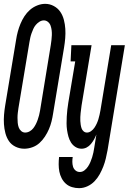

<svg xmlns="http://www.w3.org/2000/svg" viewBox="-36 -765 669 998"><path d="M90 8Q66 8 44.5 -2.5Q23 -13 10.5 -31.5Q-2 -50 -8 -73Q-14 -96 -15.5 -120Q-17 -144 -15 -168.5Q-13 -193 -9 -217L48 -560Q51 -580 56.5 -600.5Q62 -621 70.5 -641.5Q79 -662 91 -680.5Q103 -699 119.5 -713.5Q136 -728 157 -736.5Q178 -745 199 -745Q223 -745 244 -733.5Q265 -722 277.5 -703.5Q290 -685 296 -662Q302 -639 303.5 -615Q305 -591 303 -566.5Q301 -542 297 -518L240 -175Q237 -155 232 -134.5Q227 -114 218.5 -94Q210 -74 197.5 -55Q185 -36 169 -21.5Q153 -7 132 0.5Q111 8 90 8ZM95 -76Q107 -76 118.5 -82.5Q130 -89 137.5 -99Q145 -109 150.5 -120Q156 -131 160 -142.5Q164 -154 167 -165.5Q170 -177 172 -189L228 -531Q230 -544 231.5 -557Q233 -570 233.5 -582.5Q234 -595 232.5 -607.5Q231 -620 227 -631.5Q223 -643 213.5 -651Q204 -659 192 -659Q180 -659 169 -652Q158 -645 150 -635.5Q142 -626 137 -614.5Q132 -603 128 -592Q124 -581 121.5 -569.5Q119 -558 117 -546L60 -204Q58 -191 56.5 -178.5Q55 -166 55 -153Q55 -140 56 -127.5Q57 -115 61 -103.5Q65 -92 74 -84Q83 -76 95 -76ZM375 213Q356 213 338 207.5Q320 202 306.5 190Q293 178 284.5 161.5Q276 145 272.5 127Q269 109 269 89.5Q269 70 271 51H342Q340 63 340 76Q340 89 343.5 101Q347 113 356.5 121Q366 129 379 129Q392 129 403 120.5Q414 112 421.5 100.5Q429 89 434 77Q439 65 443 52.5Q447 40 449.5 27.5Q452 15 454 2L465 -66Q460 -53 453 -40.5Q446 -28 436.5 -16.5Q427 -5 414.5 1.5Q402 8 388 8Q371 8 356.5 -1Q342 -10 333 -24.5Q324 -39 319.5 -55.5Q315 -72 312.5 -89Q310 -106 310 -124Q310 -142 311 -159.5Q312 -177 314 -195Q316 -213 319 -231L355 -446H331L335 -530H440L388 -217Q387 -207 385.5 -197Q384 -187 383 -177Q382 -167 381.5 -156.5Q381 -146 381.5 -136Q382 -126 383.5 -116.5Q385 -107 388 -98Q391 -89 398.5 -82.5Q406 -76 416 -76Q427 -76 437.5 -83.5Q448 -91 455 -101.5Q462 -112 467 -123Q472 -134 475.5 -145.5Q479 -157 481.5 -168.5Q484 -180 486 -191L542 -530H613L523 16Q519 37 514 58.5Q509 80 501 100.5Q493 121 482 141Q471 161 455 177.5Q439 194 418 203.5Q397 213 375 213Z"/></svg>

Font: Iosevka Slab Medium Extended
Style: Italic
Weight: 500
Width: 7
Italic angle: -9°
Monospace: yes
Designer: Belleve Invis
Foundry: Belleve Invis
Version: Version 11.1.0; ttfautohint (v1.8.3)